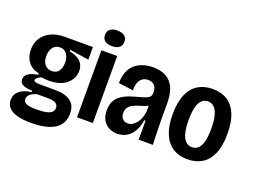

<svg xmlns="http://www.w3.org/2000/svg" viewBox="-123 -981 1876 1414"><g transform="rotate(20 815.0 -273.5)"><path d="M215 155Q145 155 101 141.5Q57 128 37 104Q17 80 17 47Q17 3 49.5 -24.5Q82 -52 142 -60V-71Q97 -71 70.5 -84Q44 -97 44 -125Q44 -152 68.5 -170Q93 -188 144 -196V-208Q90 -218 60 -256.5Q30 -295 30 -352Q30 -404 54.5 -443Q79 -482 125 -504Q171 -526 234 -526H453V-427L303 -450V-438Q365 -426 392 -397Q419 -368 419 -326Q419 -287 397.5 -254Q376 -221 334.5 -201.5Q293 -182 232 -182Q219 -182 204 -183Q189 -184 173 -187Q152 -177 142 -167.5Q132 -158 132 -150Q132 -144 139 -140.5Q146 -137 157 -135.5Q168 -134 181 -134H288Q307 -134 336 -132Q365 -130 394.5 -118Q424 -106 443.5 -80Q463 -54 463 -6Q463 49 433.5 85Q404 121 348.5 138Q293 155 215 155ZM218 48Q269 48 298 41Q327 34 339 21Q351 8 351 -10Q351 -28 342 -38Q333 -48 319.5 -52.5Q306 -57 291.5 -58Q277 -59 266 -59H183Q146 -46 131 -31Q116 -16 116 3Q116 21 129.5 31Q143 41 165.5 44.5Q188 48 218 48ZM228 -256Q263 -256 281.5 -280.5Q300 -305 300 -347Q300 -389 281 -415Q262 -441 227 -441Q192 -441 172.5 -415Q153 -389 153 -348Q153 -320 161.5 -299.5Q170 -279 187.5 -267.5Q205 -256 228 -256Z M520 0V-525H644V0ZM582 -580Q545 -580 525.5 -595.5Q506 -611 506 -641Q506 -671 525.5 -686.5Q545 -702 582 -702Q619 -702 638.5 -686.5Q658 -671 658 -641Q658 -612 638.5 -596Q619 -580 582 -580Z M838 13Q802 13 772.5 -2.5Q743 -18 725.5 -48Q708 -78 708 -124Q708 -167 723 -195.5Q738 -224 764.5 -243Q791 -262 824 -274Q857 -286 893 -295Q930 -305 950.5 -313Q971 -321 979 -332.5Q987 -344 987 -364Q987 -399 969 -418.5Q951 -438 918 -438Q896 -438 877.5 -426.5Q859 -415 848.5 -390.5Q838 -366 839 -327L724 -342Q724 -392 738.5 -429Q753 -466 780 -490Q807 -514 843.5 -526Q880 -538 923 -538Q985 -538 1026.5 -514Q1068 -490 1088.5 -442.5Q1109 -395 1109 -323V-209Q1109 -176 1110 -140.5Q1111 -105 1112 -69.5Q1113 -34 1114 0H1003Q1003 -37 1003 -73.5Q1003 -110 1003 -149H993Q986 -100 965.5 -63.5Q945 -27 912.5 -7Q880 13 838 13ZM886 -85Q904 -85 920.5 -94.5Q937 -104 951.5 -121.5Q966 -139 975 -163.5Q984 -188 987 -216V-275L1014 -282Q1003 -269 985.5 -260Q968 -251 947 -244.5Q926 -238 905.5 -231Q885 -224 867.5 -214Q850 -204 839.5 -188Q829 -172 829 -147Q829 -116 845 -100.5Q861 -85 886 -85Z M1388 13Q1320 13 1272 -18.5Q1224 -50 1199 -111Q1174 -172 1174 -262Q1174 -357 1200.5 -418Q1227 -479 1275.5 -508.5Q1324 -538 1389 -538Q1457 -538 1504.5 -508Q1552 -478 1577.5 -417.5Q1603 -357 1603 -263Q1603 -169 1577 -108Q1551 -47 1502.5 -17Q1454 13 1388 13ZM1390 -82Q1419 -82 1438.5 -101Q1458 -120 1468 -159Q1478 -198 1478 -257Q1478 -320 1467.5 -360Q1457 -400 1437 -420Q1417 -440 1387 -440Q1359 -440 1339 -421Q1319 -402 1309 -362.5Q1299 -323 1299 -261Q1299 -171 1322.5 -126.5Q1346 -82 1390 -82Z"/></g></svg>

Font: Bricolage Grotesque 72pt SemiCondensed SemiBold
Style: Regular
Weight: 600
Width: 4
Designer: Mathieu Triay
Foundry: Atelier Triay
Version: Version 1.001;gftools[0.9.33.dev8+g029e19f]